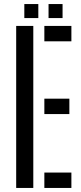

<svg xmlns="http://www.w3.org/2000/svg" viewBox="-20 -928 401 948"><path d="M59.9 0V-800H144.4V0ZM199 0V-76H332.5V0ZM199 -364.8V-440.8H322.5V-364.8ZM199 -724V-800H332.5V-724ZM219.7 -838.8V-908H288.9V-838.8ZM100.1 -838.8V-908H169.2V-838.8Z"/></svg>

Font: Big Shoulders Stencil Text SC Thin
Style: Regular
Weight: 100
Designer: Patric King
Foundry: XO Type Co
Version: Version 2.001